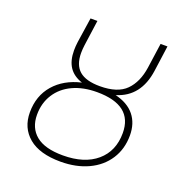

<svg xmlns="http://www.w3.org/2000/svg" viewBox="-125 -795 880 917"><g transform="rotate(20 315.0 -336.0)"><path d="M419 -379Q484 -363 516.5 -322.5Q549 -282 549 -221Q549 -152 515 -99.5Q481 -47 420 -18.5Q359 10 280 10Q173 10 117.5 -36.5Q62 -83 62 -162Q62 -246 111.5 -303Q161 -360 247 -380Q202 -395 180.5 -427.5Q159 -460 159 -512Q159 -533 162 -555L181 -682H216L198 -553Q195 -531 195 -512Q195 -451 228.5 -422Q262 -393 333 -393Q423 -393 465.5 -436Q508 -479 519 -555L537 -682H572L554 -552Q535 -414 419 -379ZM331 -362Q261 -362 208.5 -337.5Q156 -313 127 -267.5Q98 -222 98 -163Q98 -96 143 -59Q188 -22 280 -22Q389 -22 451 -75Q513 -128 513 -220Q513 -362 331 -362Z"/></g></svg>

Font: FiraGO UltraLight
Style: Italic
Weight: 200
Italic angle: -8°
Designer: bBox Type GmbH
Foundry: bBox Type GmbH
Version: Version 1.001